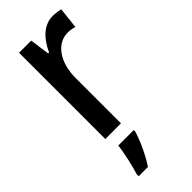

<svg xmlns="http://www.w3.org/2000/svg" viewBox="-249 -655 850 850"><g transform="rotate(-45 175.5 -230.5)"><path d="M290 -616C233 -616 191 -571 165 -513H159L146 -606H70V-66H168V-347C167 -448 217 -517 285 -517C298 -517 315 -515 327 -510L338 -610C322 -614 305 -616 290 -616ZM187 5V-5H90C86 37 69 108 58 143V155H116C145 112 173 51 187 5Z"/></g></svg>

Font: Noto Sans Malayalam UI Condensed Medium
Style: Regular
Weight: 500
Width: 3
Designer: Jelle Bosma - Monotype Design Team
Foundry: Monotype Imaging Inc.
Version: Version 2.104